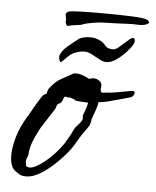

<svg xmlns="http://www.w3.org/2000/svg" viewBox="-47 -651 560 691"><g transform="rotate(5 232.5 -305.5)"><path d="M73 -1Q57 -1 48 -6.5Q39 -12 31 -18Q13 -33 13 -73Q13 -102 24 -139.5Q35 -177 60 -218V-217Q71 -237 82.5 -257Q94 -277 107 -296Q111 -300 115 -301.5Q119 -303 121 -305Q121 -309 123.5 -316.5Q126 -324 130 -327Q148 -351 171 -363Q194 -375 207 -383H206Q212 -386 220 -386Q240 -386 267 -371Q271 -371 275.5 -372.5Q280 -374 285 -374Q295 -374 305.5 -367Q316 -360 314 -345Q313 -342 313 -340Q313 -338 313 -336Q313 -325 321 -325Q325 -325 329 -326Q333 -327 337 -327Q348 -327 368 -330.5Q388 -334 406.5 -337.5Q425 -341 432 -341Q436 -338 436 -334Q436 -330 432.5 -325Q429 -320 425 -318Q425 -318 412.5 -314.5Q400 -311 382 -306Q364 -301 346.5 -296.5Q329 -292 319 -291L309 -290Q308 -278 303 -264Q298 -250 292 -233Q290 -228 289 -220.5Q288 -213 285 -205Q278 -193 269 -181Q260 -169 252 -156Q246 -146 239.5 -134.5Q233 -123 224 -111Q204 -85 177.5 -59.5Q151 -34 123.5 -17.5Q96 -1 73 -1ZM82 -34Q102 -34 137.5 -62.5Q173 -91 204 -136H203Q211 -148 219.5 -164Q228 -180 233 -191Q233 -191 238.5 -197Q244 -203 250 -210.5Q256 -218 257 -222Q258 -224 258 -227Q258 -229 257.5 -230.5Q257 -232 257 -236V-237Q263 -252 267 -264Q271 -276 272 -285Q265 -285 250 -286Q235 -287 225.5 -288Q216 -289 225 -289H228Q228 -290 219 -293Q210 -296 205 -298Q202 -297 199 -297Q194 -297 191.5 -299Q189 -301 186 -298Q182 -294 181 -288Q180 -282 173 -275L172 -274Q172 -275 167 -272Q162 -269 163 -269L162 -267Q160 -266 159.5 -261.5Q159 -257 156 -252Q146 -236 134.5 -218.5Q123 -201 113 -185V-186Q103 -168 93 -147Q83 -126 78 -106Q78 -101 76.5 -96.5Q75 -92 75 -89V-88Q75 -77 71 -69Q67 -61 67 -53Q70 -46 69 -42.5Q68 -39 72 -37Q77 -34 82 -34ZM158 -424Q156 -427 154.5 -434Q153 -441 155 -447Q162 -464 181.5 -480.5Q201 -497 218 -510Q225 -515 236.5 -517.5Q248 -520 256 -520Q269 -520 278 -518Q287 -516 298 -510Q307 -506 315.5 -495Q324 -484 343 -484Q354 -484 363.5 -492.5Q373 -501 393 -518Q401 -526 406 -528.5Q411 -531 414 -531Q420 -531 420 -520Q420 -515 417 -509Q412 -499 396.5 -481.5Q381 -464 361.5 -450Q342 -436 324 -436Q313 -436 298.5 -444Q284 -452 270 -459.5Q256 -467 243 -467Q228 -467 210 -460Q198 -456 186.5 -445Q175 -434 167.5 -426.5Q160 -419 158 -424ZM171 -555Q170 -556 169.5 -557.5Q169 -559 167 -564Q166 -566 166.5 -568.5Q167 -571 167 -573Q167 -580 165.5 -585Q164 -590 164 -594Q164 -601 173 -605Q182 -608 213.5 -609Q245 -610 295 -610Q319 -610 348 -609.5Q377 -609 402 -608Q427 -607 440 -605Q465 -602 465 -591Q465 -587 454 -583Q443 -579 422 -580Q411 -581 390 -580Q369 -579 347 -578Q325 -577 308 -577Q291 -577 266.5 -573Q242 -569 231 -565Q223 -561 208 -559.5Q193 -558 185 -556Q182 -555 177.5 -554Q173 -553 171 -555Z"/></g></svg>

Font: Vujahday Script
Style: Regular
Weight: 400
Designer: Robert E. Leuschke
Foundry: Robert E. Leuschke
Version: Version 1.010; ttfautohint (v1.8.3)